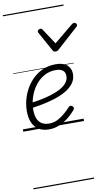

<svg xmlns="http://www.w3.org/2000/svg" viewBox="-150 -1075 909 1639"><g transform="rotate(-10 305.0 -255.0)"><path d="M221 19Q168 19 132 -3.5Q96 -26 78 -67.5Q60 -109 60 -165Q60 -233 82.5 -296.5Q105 -360 146.5 -410.5Q188 -461 244.5 -490Q301 -519 370 -519Q418 -519 447 -504.5Q476 -490 489.5 -466Q503 -442 503 -412Q503 -365 475.5 -329.5Q448 -294 403 -269Q358 -244 304 -227.5Q250 -211 195.5 -200.5Q141 -190 94 -183L99 -229Q141 -234 188.5 -243Q236 -252 281 -265.5Q326 -279 363.5 -298.5Q401 -318 423 -344.5Q445 -371 445 -405Q445 -438 423.5 -454Q402 -470 364 -470Q307 -470 261.5 -444Q216 -418 183.5 -374.5Q151 -331 133.5 -277Q116 -223 116 -169Q116 -125 128 -94Q140 -63 165.5 -46.5Q191 -30 231 -30Q272 -30 307 -48.5Q342 -67 370.5 -92.5Q399 -118 419 -140Q427 -149 436 -148Q445 -147 452 -140Q459 -134 460.5 -126.5Q462 -119 454 -108Q427 -76 391 -47Q355 -18 312 0.5Q269 19 221 19ZM587 -840Q596 -840 603 -833.5Q610 -827 610 -819Q610 -813 607.5 -809.5Q605 -806 601 -802L420 -639Q412 -631 405 -628.5Q398 -626 390 -626Q383 -626 377 -629Q371 -632 366 -641L276 -804Q273 -808 271.5 -812Q270 -816 270 -820Q270 -829 279 -834.5Q288 -840 295 -840Q302 -840 305.5 -837.5Q309 -835 313 -830L402 -695L566 -830Q573 -835 577.5 -837.5Q582 -840 587 -840ZM0 490H526V500H0ZM0 -20H526V0H0ZM0 -505H526V-500H0ZM0 -1010H526V-1000H0Z"/></g></svg>

Font: Playwrite NZ Guides
Style: Regular
Weight: 400
Designer: Veronika Burian, José Scaglione
Foundry: TypeTogether
Version: Version 1.003